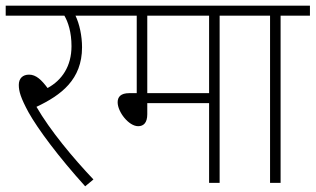

<svg xmlns="http://www.w3.org/2000/svg" viewBox="-20 -642 1108 674"><path d="M308 -12C236 -88 156 -184 108 -267C195 -308 268 -363 268 -476C268 -516 259 -558 245 -587H358V-622H0V-587H206C219 -565 231 -529 231 -480C231 -409 197 -360 147 -333C126 -361 107 -380 82 -380C60 -380 46 -367 46 -344C46 -321 53 -298 80 -248C113 -189 185 -92 279 12Z M751 -587H854V-622H344V-587H460V-315H434C404 -315 393 -302 393 -283C393 -249 432 -199 465 -199C484 -199 497 -211 497 -241V-280H714V0H751ZM714 -587V-315H497V-587Z M965 -587H1068V-622H840V-587H928V0H965Z"/></svg>

Font: Noto Sans Devanagari SemiCondensed ExtraLight
Style: Regular
Weight: 200
Width: 4
Designer: Jelle Bosma - Monotype Design Team
Foundry: Monotype Imaging Inc.
Version: Version 2.004